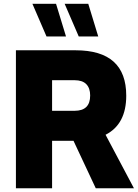

<svg xmlns="http://www.w3.org/2000/svg" viewBox="-20 -1004 734 1024"><path d="M332 -809.6H228L152.8 -983.9H278.8ZM503.9 -809.6H399.9L324.7 -983.9H450.7ZM257.8 0H64.9V-735.8H383.3Q653.3 -735.8 653.3 -493.7Q653.3 -341.3 543 -285.2L694.3 0H490.7L372.1 -252.9H257.8ZM257.8 -576.2V-413.1H377.9Q460.9 -413.1 460.9 -494.6Q460.9 -533.7 440.4 -554.9Q419.9 -576.2 377.9 -576.2Z"/></svg>

Font: Estedad-FD Black
Style: Regular
Weight: 900
Designer: Amin Abedi
Version: Version 7.3